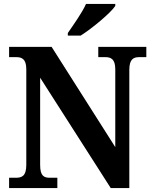

<svg xmlns="http://www.w3.org/2000/svg" viewBox="-20 -951 775 971"><path d="M323 -784V-771H388C447 -808 540 -886 563 -921V-931H415C395 -886 351 -825 323 -784ZM26 0H270V-52H233C203 -52 183 -60 183 -117V-558L540 0H634V-597C634 -652 655 -662 684 -662H720V-714H477V-662H513C540 -662 563 -653 563 -601V-207L241 -714H26V-662H62C89 -662 113 -654 113 -601V-117C113 -60 90 -52 60 -52H26Z"/></svg>

Font: Noto Serif Tamil SemiCondensed
Style: Bold
Weight: 700
Width: 4
Designer: Indian Type Foundry, Tom Grace, and the Monotype Design Team
Foundry: Monotype Imaging Inc.
Version: Version 2.004